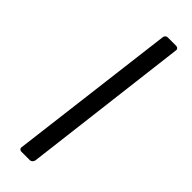

<svg xmlns="http://www.w3.org/2000/svg" viewBox="-183 -514 525 525"><g transform="rotate(45 79.0 -252.0)"><path d="M35 -10 95 -494Q95 -498 98 -501Q101 -504 106 -504H138Q142 -504 144.5 -501Q147 -498 146 -494L87 -10Q86 -6 83 -3Q80 0 76 0H44Q39 0 36.5 -3Q34 -6 35 -10Z"/></g></svg>

Font: Barlow Condensed Light
Style: Italic
Weight: 300
Width: 3
Italic angle: -7°
Designer: Jeremy Tribby
Foundry: Tribby Type
Version: Version 1.408